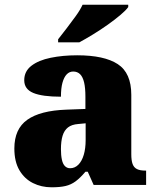

<svg xmlns="http://www.w3.org/2000/svg" viewBox="-20 -786 666 816"><path d="M199 10Q156 10 120 -8Q84 -26 62.5 -62.5Q41 -99 41 -155Q41 -238 96 -277Q151 -316 262 -320L343 -323V-375Q343 -412 337.5 -435.5Q332 -459 320.5 -470.5Q309 -482 291 -482Q275 -482 263.5 -470Q252 -458 245.5 -434.5Q239 -411 239 -375Q160 -375 121.5 -391Q83 -407 83 -445Q83 -483 113.5 -506.5Q144 -530 195.5 -540.5Q247 -551 308 -551Q423 -551 480.5 -513.5Q538 -476 538 -383V-131Q538 -104 543.5 -89Q549 -74 562 -67.5Q575 -61 597 -61H601V0H378L353 -56H343Q321 -30 301.5 -15.5Q282 -1 258.5 4.5Q235 10 199 10ZM278 -71Q298 -71 313 -86Q328 -101 336 -128Q344 -155 344 -191V-262L313 -259Q285 -257 269 -244.5Q253 -232 246 -209Q239 -186 239 -152Q239 -126 243 -107.5Q247 -89 256 -80Q265 -71 278 -71ZM227 -619Q242 -638 262 -664Q282 -690 301.5 -717Q321 -744 331 -766H525V-756Q516 -743 492.5 -723Q469 -703 438 -681Q407 -659 375 -639.5Q343 -620 317 -606H227Z"/></svg>

Font: Noto Serif Hebrew Black
Style: Regular
Weight: 900
Version: Version 2.003